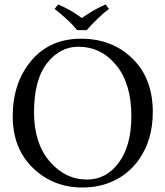

<svg xmlns="http://www.w3.org/2000/svg" viewBox="-20 -832 742 862"><path d="M326.2 -696.8Q290 -741.7 225.1 -792L241.2 -812Q301.3 -786.1 347.2 -751Q404.3 -791 454.1 -812L469.2 -792Q419.4 -753.9 369.1 -696.8ZM331.1 -622.1Q249 -622.1 190.9 -548.1Q132.8 -474.1 132.8 -327.1Q132.8 -189 202.9 -107.4Q272.9 -25.9 370.1 -25.9Q458 -25.9 513.9 -102.5Q569.8 -179.2 569.8 -310.1Q569.8 -456.1 502 -539.1Q434.1 -622.1 331.1 -622.1ZM666 -329.1Q666 -204.1 604 -116.2Q562 -56.2 496.8 -23.2Q431.6 9.8 350.1 9.8Q218.3 9.8 127.7 -78.1Q37.1 -166 37.1 -310.1Q37.1 -460 120.1 -559.1Q203.1 -658.2 344.2 -658.2Q483.4 -658.2 574.7 -569.1Q666 -480 666 -329.1Z"/></svg>

Font: Linux Libertine O
Style: Regular
Weight: 400
Designer: Philipp H. Poll
Foundry: Philipp H. Poll
Version: Version 5.3.0